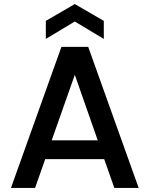

<svg xmlns="http://www.w3.org/2000/svg" viewBox="-20 -927 737 947"><path d="M34 0H153L203 -142H494L544 0H664L415 -696H283ZM235 -235 349 -558 462 -235ZM349 -821 492 -735V-824L349 -907L206 -824V-735Z"/></svg>

Font: Poppins Medium
Style: Regular
Weight: 500
Designer: Ninad Kale (Devanagari), Jonny Pinhorn (Latin)
Foundry: Indian Type Foundry
Version: 4.004